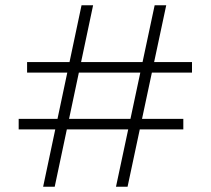

<svg xmlns="http://www.w3.org/2000/svg" viewBox="-20 -710 801 730"><path d="M421 0 568 -690H612L465 0ZM144 0 290 -690H334L188 0ZM51 -218V-258H677V-218ZM83 -434V-474H710V-434Z"/></svg>

Font: DM Sans 20pt ExtraLight
Style: Regular
Weight: 250
Version: Version 4.004;gftools[0.9.30]